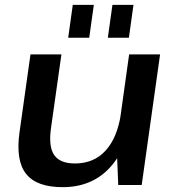

<svg xmlns="http://www.w3.org/2000/svg" viewBox="-20 -765 721 794"><path d="M191 -236Q180 -159 204 -124Q228 -89 290 -89Q368 -89 416.5 -142Q465 -195 480 -294L539 -369L530 -301Q508 -151 433.5 -71Q359 9 239 9Q131 9 87.5 -46.5Q44 -102 61 -220L106 -540H234ZM566 0H469L462 -168L514 -540H642ZM368 -745 349 -609H262L281 -745ZM532 -745 513 -609H426L445 -745Z"/></svg>

Font: Pathway Extreme 8pt Thin 12pt SemiBold
Style: Italic
Weight: 600
Italic angle: -8°
Version: Version 1.001;gftools[0.9.26]